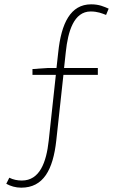

<svg xmlns="http://www.w3.org/2000/svg" viewBox="-20 -759 561 887"><path d="M130 -413H238L205 -109C194 -8 163 75 81 75C60 75 41 71 23 62L9 90C29 101 52 108 78 108C180 108 225 26 240 -110L273 -413H432V-445H276L284 -519C294 -614 321 -706 399 -706C431 -706 452 -697 470 -690L482 -719C461 -728 439 -739 401 -739C306 -739 263 -652 249 -517L241 -445H202L130 -440Z"/></svg>

Font: Noto Sans JP Thin
Style: Regular
Weight: 100
Designer: Ryoko NISHIZUKA 西塚涼子 (kana, bopomofo & ideographs); Paul D. Hunt (Latin, Greek & Cyrillic); Sandoll Communications 산돌커뮤니
Foundry: Adobe
Version: Version 2.004;hotconv 1.0.118;makeotfexe 2.5.65603